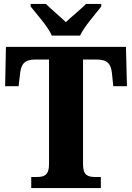

<svg xmlns="http://www.w3.org/2000/svg" viewBox="-20 -951 667 971"><path d="M242 -771H385C405 -816 463 -880 492 -918V-931H415C393 -908 341 -866 313 -839C285 -866 235 -908 212 -931H135V-918C165 -880 223 -816 242 -771ZM138 0H490V-56H462C426 -56 400 -63 400 -119V-650H469C525 -650 541 -626 546 -582L553 -515H622L617 -714H10L6 -515H74L82 -582C87 -626 104 -650 159 -650H228V-121C228 -64 203 -56 166 -56H138Z"/></svg>

Font: Noto Serif Lao SemiCondensed ExtraBold
Style: Regular
Weight: 800
Width: 4
Designer: Monotype Design Team
Foundry: Monotype Imaging Inc.
Version: Version 2.003